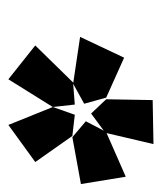

<svg xmlns="http://www.w3.org/2000/svg" viewBox="17 -818 396 471"><g transform="rotate(90 215.5 -582.0)"><path d="M316 -561 277 -594 300 -638 258 -607 223 -644 225 -758 333 -760 306 -645 413 -692 431 -582ZM174 -404 91 -470 182 -563H184L70 -580L121 -688L219 -644L234 -590L185 -563L236 -567L242 -513ZM286 -404 242 -513 261 -567 313 -561 377 -470Z"/></g></svg>

Font: Bitter Black
Style: Italic
Weight: 900
Italic angle: -9°
Designer: Sol Matas, and Bitter project Authors
Foundry: Sol Matas
Version: Version 2.001